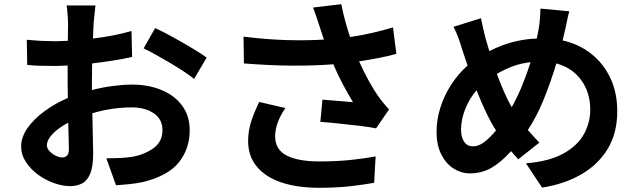

<svg xmlns="http://www.w3.org/2000/svg" viewBox="-20 -838 3040 917"><path d="M721 -704Q760 -686 807 -660Q854 -634 897.5 -608Q941 -582 967 -563L907 -461Q889 -476 858 -496.5Q827 -517 791.5 -538Q756 -559 722.5 -577.5Q689 -596 666 -607ZM306 -252Q260 -228 232 -199Q204 -170 204 -144Q204 -129 217 -115.5Q230 -102 247 -94Q264 -86 277 -86Q291 -86 300 -94.5Q309 -103 309 -128ZM108 -648Q152 -644 185.5 -642.5Q219 -641 246 -641L304 -643L305 -724Q305 -735 304 -752Q303 -769 301.5 -786Q300 -803 298 -812H436Q434 -799 431.5 -772Q429 -745 427 -725L424 -654Q526 -666 608 -690L611 -566Q568 -556 518.5 -548.5Q469 -541 420 -535L419 -445V-408Q470 -421 520 -427.5Q570 -434 611 -434Q688 -434 750.5 -408.5Q813 -383 849.5 -334Q886 -285 886 -216Q886 -128 835 -63.5Q784 1 665 31Q631 38 597.5 41.5Q564 45 534 47L488 -82Q522 -82 553.5 -83.5Q585 -85 611 -89Q672 -100 714 -131Q756 -162 756 -217Q756 -268 715 -296.5Q674 -325 609 -325Q563 -325 515 -318Q467 -311 421 -297L425 -106Q425 -44 411.5 -10Q398 24 373 37.5Q348 51 315 51Q279 51 238 36.5Q197 22 161.5 -4Q126 -30 103.5 -64.5Q81 -99 81 -139Q81 -183 111 -226Q141 -269 192 -306.5Q243 -344 304 -370L303 -441V-525L250 -523Q200 -523 168 -524Q136 -525 110 -528Z M1343 -322Q1294 -250 1294 -187Q1294 -124 1348.5 -95.5Q1403 -67 1506 -67Q1588 -67 1654.5 -74Q1721 -81 1774 -91L1767 35Q1724 43 1657 51Q1590 59 1498 59Q1396 58 1321.5 32.5Q1247 7 1206 -43Q1165 -93 1165 -165Q1165 -211 1179 -255.5Q1193 -300 1218 -351ZM1143 -663Q1256 -649 1352 -646.5Q1448 -644 1527 -649L1507 -710Q1501 -727 1493 -752Q1485 -777 1475 -802L1610 -818Q1618 -778 1628.5 -738.5Q1639 -699 1652 -661Q1706 -669 1758 -681Q1810 -693 1857 -707L1873 -581Q1835 -570 1788.5 -561Q1742 -552 1695 -545Q1717 -496 1741 -452.5Q1765 -409 1784 -382Q1797 -363 1811 -346.5Q1825 -330 1838 -315L1776 -225Q1748 -231 1701.5 -236.5Q1655 -242 1603.5 -247.5Q1552 -253 1510 -256L1520 -362Q1557 -359 1600 -355.5Q1643 -352 1666 -350Q1644 -386 1618.5 -433.5Q1593 -481 1572 -531Q1483 -524 1378 -524.5Q1273 -525 1145 -535Z M2514 -541Q2468 -536 2428 -521Q2388 -506 2353 -485Q2370 -439 2388.5 -397Q2407 -355 2424 -326Q2451 -374 2474 -430Q2497 -486 2514 -541ZM2277 -751Q2282 -726 2287.5 -702Q2293 -678 2299 -655L2317 -594Q2374 -623 2430 -637.5Q2486 -652 2544 -654L2553 -702Q2557 -724 2559 -752Q2561 -780 2561 -797L2699 -784Q2693 -764 2687 -733Q2681 -702 2676 -683L2667 -645Q2746 -627 2804.5 -580.5Q2863 -534 2895.5 -464.5Q2928 -395 2928 -307Q2928 -201 2881.5 -125.5Q2835 -50 2754 -4Q2673 42 2569 58L2492 -58Q2602 -67 2669.5 -104Q2737 -141 2768 -196Q2799 -251 2799 -314Q2799 -397 2755.5 -456Q2712 -515 2637 -535Q2611 -448 2577.5 -365Q2544 -282 2501 -217Q2515 -201 2528.5 -186Q2542 -171 2556 -157L2455 -77L2421 -116Q2371 -61 2325.5 -35.5Q2280 -10 2224 -10Q2183 -10 2146.5 -33Q2110 -56 2087.5 -100.5Q2065 -145 2065 -209Q2065 -266 2083 -323.5Q2101 -381 2134.5 -433Q2168 -485 2213 -525L2186 -606Q2178 -633 2169 -658Q2160 -683 2146 -710ZM2349 -215Q2325 -252 2301.5 -301.5Q2278 -351 2256 -407Q2221 -366 2201.5 -316Q2182 -266 2182 -219Q2182 -182 2197 -160.5Q2212 -139 2239 -139Q2266 -139 2293.5 -160Q2321 -181 2349 -215Z"/></svg>

Font: Source Han Sans
Style: Bold
Weight: 700
Designer: Ryoko NISHIZUKA Ë•øÂ°öÊ∂ºÂ≠ê (kana, bopomofo & ideographs); Paul D. Hunt (Latin, Greek & Cyrillic); Sandoll Communicatio
Foundry: Adobe
Version: Version 2.004;hotconv 1.0.118;makeotfexe 2.5.65603